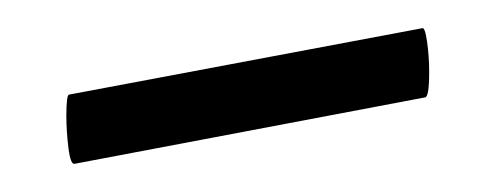

<svg xmlns="http://www.w3.org/2000/svg" viewBox="-20 -281 345 136"><path d="M27 -199Q27 -214 29 -214L279 -261Q281 -262 282.5 -251.5Q284 -241 284 -230Q284 -212 281 -212L33 -165Q30 -164 28.5 -176Q27 -188 27 -199Z"/></svg>

Font: Cormorant Infant SemiBold
Style: Italic
Weight: 600
Italic angle: -10°
Designer: Christian Thalmann (Catharsis Fonts)
Foundry: Catharsis Fonts
Version: Version 4.000